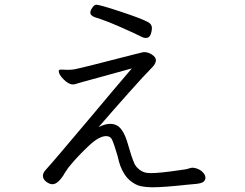

<svg xmlns="http://www.w3.org/2000/svg" viewBox="-20 -761 1040 814"><path d="M582 -604Q551 -620 488 -647.5Q425 -675 385 -687Q363 -694 363 -708Q363 -716 371.5 -728.5Q380 -741 388 -741Q403 -741 492 -711.5Q581 -682 606 -668Q624 -659 624 -643Q624 -629 618.5 -614.5Q613 -600 598 -600Q590 -600 582 -604ZM173 -40Q196 -64 381 -284Q461 -380 539 -471L412 -436Q295 -404 314 -409Q311 -408 303 -405.5Q295 -403 289 -403Q271 -403 250 -424Q229 -445 229 -460Q229 -466 239 -466L265 -465Q283 -465 295 -467Q331 -474 547 -530L584 -539Q586 -540 592 -540Q609 -540 625 -529Q641 -518 641 -506Q641 -489 619 -469Q593 -443 527 -369Q461 -295 398 -222Q426 -236 447 -236Q473 -236 489 -219Q505 -202 517 -167L524 -144Q537 -97 550 -67Q556 -54 571 -42Q586 -30 604 -28L619 -27Q658 -27 745 -40L766 -43Q773 -44 781.5 -47Q790 -50 797 -50Q802 -50 805 -49Q825 -45 838 -32.5Q851 -20 851 -7V-6Q850 5 840.5 11Q831 17 808 19L775 22Q674 33 628 33Q599 33 576 28Q553 23 529.5 3Q506 -17 490 -58Q483 -78 479 -98Q464 -150 455 -169Q448 -184 430 -184Q400 -184 356 -142.5Q312 -101 282 -65Q270 -52 256 -30Q248 -15 238 -3Q220 20 202 20Q190 20 176 9.5Q162 -1 162 -16Q162 -28 173 -40Z"/></svg>

Font: Iansui 0.93
Style: Regular
Weight: 400
Designer: But Ko / Fontworks Inc.
Foundry: zi-hi.com / Fontworks Inc.
Version: Version 0.931